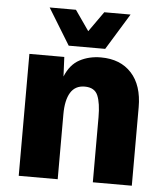

<svg xmlns="http://www.w3.org/2000/svg" viewBox="-53 -796 727 844"><g transform="rotate(5 310.5 -374.5)"><path d="M61 0V-538H215L219 -452Q241 -506 282.5 -528Q324 -550 376 -550Q462 -550 511 -496.5Q560 -443 560 -346V0H388V-287Q388 -349 374 -382.5Q360 -416 316 -416Q274 -416 253.5 -382.5Q233 -349 233 -287V0ZM132 -749H248L310 -660L373 -749H489L391 -589H230Z"/></g></svg>

Font: Geist ExtBd
Style: Regular
Weight: 400
Designer: Basement.studio, Andrés Briganti, Mateo Zaragoza
Foundry: Basement.studio, Vercel, Andrés Briganti, Guido Ferreyra, Mateo Zaragoza
Version: Version 1.401